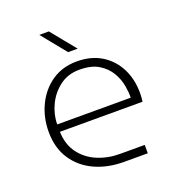

<svg xmlns="http://www.w3.org/2000/svg" viewBox="-128 -803 833 906"><g transform="rotate(-20 288.5 -350.0)"><path d="M341 0Q260 0 195.5 -29.5Q131 -59 93 -116Q55 -173 55 -255Q55 -326 84 -387Q113 -448 166.5 -485Q220 -522 293 -522Q365 -522 416.5 -490Q468 -458 495.5 -403.5Q523 -349 523 -281Q523 -258 520 -237H105Q107 -173 139 -129.5Q171 -86 223 -64Q275 -42 335 -42H460V0ZM105 -274H474Q475 -299 469 -334Q463 -369 443.5 -402.5Q424 -436 387.5 -458.5Q351 -481 291 -481Q233 -481 191.5 -449.5Q150 -418 127.5 -370.5Q105 -323 105 -274ZM270 -577 170 -700H218L318 -577Z"/></g></svg>

Font: MuseoModerno ExtraLight
Style: Regular
Weight: 200
Designer: Pablo Cosgaya, Héctor Gatti, Marcela Romero, and the Authors of The MuseoModerno Project.
Foundry: Omnibus-Type Team
Version: Version 1.001